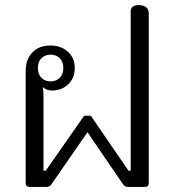

<svg xmlns="http://www.w3.org/2000/svg" viewBox="-20 -735 691 755"><path d="M81 -15V-456Q81 -500 106.5 -528Q132 -556 179 -556Q220 -556 247 -531.5Q274 -507 274 -467Q274 -428 248 -403.5Q222 -379 185 -379Q162 -379 148 -393Q151 -380 151 -353V-64H160L311 -280H337L485 -64H494V-691Q494 -702 502 -708.5Q510 -715 525 -715Q544 -715 554.5 -706.5Q565 -698 565 -683V-15Q565 0 550 0H483Q471 0 464 -10L324 -215L182 -10Q175 0 163 0H96Q81 0 81 -15ZM229 -467Q229 -492 215 -506Q201 -520 179 -520Q157 -520 143 -506Q129 -492 129 -467Q129 -443 143 -429Q157 -415 179 -415Q201 -415 215 -429Q229 -443 229 -467Z"/></svg>

Font: Maitree
Style: Regular
Weight: 400
Designer: CadsonDemak Team
Foundry: CadsonDemak
Version: Version 1.001